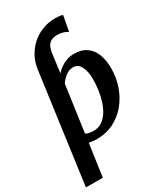

<svg xmlns="http://www.w3.org/2000/svg" viewBox="-260 -935 1107 1290"><g transform="rotate(-30 293.5 -290.0)"><path d="M7 254 123 -595.5Q130 -646 153.2 -689.5Q176.5 -733 212.8 -765.5Q249 -798 295.8 -816Q342.5 -834 396.5 -834Q413.5 -834 428.5 -832.2Q443.5 -830.5 453.5 -826L431.5 -707.5Q414.5 -718.5 394.5 -724.2Q374.5 -730 350.5 -730Q324 -730 305.8 -721Q287.5 -712 276.5 -692.5Q265.5 -673 261 -641.5L242 -495.5Q257.5 -513.5 279 -529Q300.5 -544.5 327.5 -554.2Q354.5 -564 386.5 -564Q442 -564 479.2 -538.8Q516.5 -513.5 535.5 -466.5Q554.5 -419.5 554.5 -354Q554.5 -283.5 532 -218.2Q509.5 -153 467.5 -101.5Q425.5 -50 365.8 -20Q306 10 231 10Q217.5 10 202.5 8Q187.5 6 173.5 3.5L138 254ZM243 -49Q279 -49 306.5 -67Q334 -85 354 -115.5Q374 -146 387 -185.2Q400 -224.5 406 -268Q412 -311.5 412 -354.5Q412 -412.5 392.8 -450.5Q373.5 -488.5 335 -488.5Q312.5 -488.5 293.5 -478.5Q274.5 -468.5 259.2 -453.2Q244 -438 233 -421.5L182.5 -62.5Q194.5 -55.5 209.5 -52.2Q224.5 -49 243 -49Z"/></g></svg>

Font: Merriweather 28pt
Style: Bold Italic
Weight: 700
Italic angle: -7.8°
Version: Version 2.101